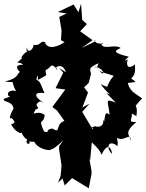

<svg xmlns="http://www.w3.org/2000/svg" viewBox="-22 -782 777 1023"><path d="M293 -3V15L306 99L301 155L287 192L311 169L323 206L362 167L451 221L466 142L465 125L453 59L458 75L468 -34C443 -34 507 1 519 43C545 -15 568 -8 576 39C537 2 559 -42 604 -3C608 -50 603 -9 602 -48C638 -22 677 -85 675 -29C673 -63 631 -71 705 -132C656 -131 683 -140 681 -181C674 -175 722 -158 704 -162C721 -243 662 -238 699 -217L735 -258C698 -284 669 -296 659 -340C728 -346 687 -350 677 -365C710 -390 692 -436 699 -440C653 -403 650 -444 659 -466C659 -466 623 -444 664 -480C577 -501 586 -511 621 -526C594 -549 527 -515 519 -546C554 -560 498 -535 480 -566C503 -565 461 -552 413 -526L471 -568L405 -615L441 -654L416 -676L410 -762L396 -717L370 -758L286 -718L333 -710L294 -692L306 -619L303 -568L322 -557C246 -509 220 -541 218 -557C190 -569 199 -536 156 -543C160 -522 122 -489 122 -531C114 -502 126 -508 138 -515C93 -500 75 -445 113 -488C44 -421 72 -466 101 -437C51 -438 71 -410 84 -399C66 -385 75 -364 4 -348C71 -338 28 -363 63 -297C3 -311 12 -247 52 -275L-2 -255C-7 -235 43 -247 50 -204C19 -145 33 -149 38 -154C31 -158 80 -126 37 -121C59 -74 107 -57 94 -92C80 -77 126 -21 130 -44C97 -20 152 7 131 -46C123 -16 177 -29 159 -30C175 12 250 27 252 12C256 17 284 -4 316 -35ZM465 -104C484 -92 476 -107 471 -94L416 -186L455 -230L417 -209L447 -289L426 -317L450 -339L463 -388C457 -415 448 -420 502 -445C498 -414 481 -425 482 -427C543 -416 535 -364 507 -408C521 -394 538 -394 584 -378C529 -315 573 -308 514 -334C565 -264 589 -273 546 -285L595 -235C535 -258 553 -249 562 -172C549 -174 541 -201 533 -134C521 -170 545 -102 495 -107C466 -77 514 -76 490 -110ZM293 -420 315 -395 274 -312 326 -305 257 -212 282 -193 321 -138C269 -119 305 -66 257 -97C217 -93 246 -71 213 -81C177 -159 212 -115 216 -170C167 -202 142 -150 168 -199C206 -208 145 -217 191 -242L209 -235C153 -271 162 -294 215 -286C190 -345 196 -343 166 -363C173 -337 180 -417 180 -356C240 -390 221 -372 221 -409C257 -422 243 -455 285 -411C253 -414 310 -460 329 -397Z"/></svg>

Font: Asimov Aggro
Style: Medium
Weight: 500
Designer: Google
Version: Version 2.000980; 2014